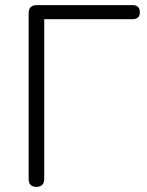

<svg xmlns="http://www.w3.org/2000/svg" viewBox="-20 -725 574 751"><path d="M122 6Q92 6 92 -26V-673Q92 -705 124 -705H498Q527 -705 527 -677Q527 -650 498 -650H153V-26Q153 6 122 6Z"/></svg>

Font: Nunito Light
Style: Regular
Weight: 300
Designer: Vernon Adams
Foundry: Vernon Adams
Version: Version 3.601; ttfautohint (v1.8.2.53-6de2)